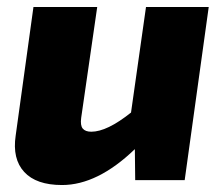

<svg xmlns="http://www.w3.org/2000/svg" viewBox="-20 -517 641 551"><path d="M579 -497 510 0H368L367 -89Q260 14 158 14Q84 14 49.5 -23.5Q15 -61 25 -128L76 -497H259L213 -179Q210 -157 217.5 -148Q225 -139 242 -139Q287 -139 356 -194L399 -497Z"/></svg>

Font: Exo 2.0 Extra Bold
Style: Italic
Weight: 800
Italic angle: -8°
Designer: Natanael Gama
Version: Version 1.001;PS 001.001;hotconv 1.0.70;makeotf.lib2.5.58329